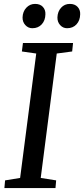

<svg xmlns="http://www.w3.org/2000/svg" viewBox="-20 -963 431 983"><path d="M2.5 0 6 -39.5 83 -52 165.5 -689 92 -699.5 97.5 -743H354L349.5 -699.5L270.5 -689L188.5 -52L267.5 -39.5L264 0ZM145.5 -818.5Q124.5 -818.5 109.8 -834.5Q95 -850.5 95.5 -874Q96.5 -904 114.8 -923.5Q133 -943 159.5 -943Q185.5 -943 199.5 -927.8Q213.5 -912.5 212.5 -890Q212 -858.5 193.8 -838.5Q175.5 -818.5 145.5 -818.5ZM323.5 -818.5Q302.5 -818.5 288 -834.5Q273.5 -850.5 274 -874Q275 -904 292.8 -923.5Q310.5 -943 337.5 -943Q363 -943 377.2 -927.8Q391.5 -912.5 390.5 -890Q390 -858.5 371.8 -838.5Q353.5 -818.5 323.5 -818.5Z"/></svg>

Font: Merriweather 20pt
Style: Italic
Weight: 400
Italic angle: -7.8°
Version: Version 2.101